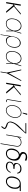

<svg xmlns="http://www.w3.org/2000/svg" viewBox="2955 -3755 1004 6954"><g transform="rotate(90 3457.0 -278.0)"><path d="M187.5 -528.4 146.3 -281.2H174.4L179 -325.3L201.3 -298.3L464.5 -528.4H511.4L216.6 -279.1L446 0H390.6L171.9 -255.7H142L99.4 0H54L98.4 -267L93.8 -281.2H100.9L142 -528.4Z M828.1 11.4Q761.4 10.7 717.3 -24.7Q673.3 -60 656.2 -123.4Q639.2 -186.8 653.4 -271.3Q666.9 -355.1 704.7 -418.5Q742.5 -481.9 798.5 -517.2Q854.4 -552.6 921.9 -552.6Q966.6 -552.6 1010.3 -530.7Q1054 -508.9 1081.7 -460.8Q1109.4 -412.6 1106.5 -333.8H1109L1174.7 -545.5H1197.4L1112.2 -271.3L1113.6 0H1090.9L1089.8 -211.6H1088.1Q1070.7 -145.6 1040.8 -102.1Q1011 -58.6 974.6 -33.6Q938.2 -8.5 900.2 1.6Q862.2 11.7 828.1 11.4ZM1089.5 -271V-302.6Q1089.5 -382.1 1063.7 -432.4Q1038 -482.6 998.4 -506.2Q958.8 -529.8 917.6 -529.8Q877.1 -529.8 837.7 -509.4Q798.3 -489 764.9 -453.3Q731.5 -417.6 708.1 -370.9Q684.7 -324.2 676.1 -271.3Q663.4 -196 678.3 -137.3Q693.2 -78.5 732.6 -44.9Q772 -11.4 832.4 -11.4Q862.2 -11.4 895.8 -20.1Q929.3 -28.8 963.1 -53.1Q996.8 -77.4 1027.2 -123.2Q1057.5 -169 1081 -242.9Z M1225.9 203.1 1293.7 -207.7Q1294.4 -214.5 1295.5 -221.6H1295.8L1304 -271.3Q1317.5 -355.8 1354.2 -412.6Q1391 -469.5 1439.8 -498.2Q1488.6 -527 1538.4 -527Q1592.3 -527 1635.3 -492.9Q1678.3 -458.8 1698.2 -394.9Q1718 -331 1703.1 -241.5L1701.7 -231.5Q1690.3 -164.1 1653.2 -109.4Q1616.1 -54.7 1559.8 -22.4Q1503.6 9.9 1434.7 9.9Q1383.5 9.9 1346.1 -26.5Q1308.6 -62.9 1296.5 -122.2L1245.7 203.1ZM1308.9 -202.4Q1307.9 -174.7 1314.6 -143.3Q1321.4 -111.9 1338.8 -83.6Q1356.2 -55.4 1386.5 -37.6Q1416.9 -19.9 1463.1 -19.9Q1518.5 -19.9 1562.7 -47.6Q1606.9 -75.3 1636.2 -123.2Q1665.5 -171.2 1676.1 -231.5L1677.6 -241.5Q1688.9 -310.4 1677.9 -368.3Q1666.9 -426.1 1632.1 -460.9Q1597.3 -495.7 1536.9 -495.7Q1489 -495.7 1451.2 -474.4Q1413.4 -453.1 1386 -420.3Q1358.7 -387.4 1342.7 -352.1Q1326.7 -316.8 1322.4 -288.4Z M2008.5 11.4Q1941.8 10.7 1897.7 -24.7Q1853.7 -60 1836.6 -123.4Q1819.6 -186.8 1833.8 -271.3Q1847.3 -355.1 1885.1 -418.5Q1922.9 -481.9 1978.9 -517.2Q2034.8 -552.6 2102.3 -552.6Q2147 -552.6 2190.7 -530.7Q2234.4 -508.9 2262.1 -460.8Q2289.8 -412.6 2286.9 -333.8H2289.4L2355.1 -545.5H2377.8L2292.6 -271.3L2294 0H2271.3L2270.2 -211.6H2268.5Q2251.1 -145.6 2221.2 -102.1Q2191.4 -58.6 2155 -33.6Q2118.6 -8.5 2080.6 1.6Q2042.6 11.7 2008.5 11.4ZM2269.9 -271V-302.6Q2269.9 -382.1 2244.1 -432.4Q2218.4 -482.6 2178.8 -506.2Q2139.2 -529.8 2098 -529.8Q2057.5 -529.8 2018.1 -509.4Q1978.7 -489 1945.3 -453.3Q1911.9 -417.6 1888.5 -370.9Q1865.1 -324.2 1856.5 -271.3Q1843.8 -196 1858.7 -137.3Q1873.6 -78.5 1913 -44.9Q1952.4 -11.4 2012.8 -11.4Q2042.6 -11.4 2076.2 -20.1Q2109.7 -28.8 2143.5 -53.1Q2177.2 -77.4 2207.6 -123.2Q2237.9 -169 2261.4 -242.9Z M2497.2 -545.5H2525.6L2630.7 -93.8L2886.4 -545.5H2916.2L2633.5 -18.5L2596.6 203.1H2572.4L2609.4 -18.5Z M3109.4 -528.4 3068.2 -281.2H3096.2L3100.9 -325.3L3123.2 -298.3L3386.4 -528.4H3433.2L3138.5 -279.1L3367.9 0H3312.5L3093.8 -255.7H3063.9L3021.3 0H2975.9L3020.2 -267L3015.6 -281.2H3022.7L3063.9 -528.4Z M3654.8 -545.5H3677.6L3600.9 -85.2Q3595.5 -54.3 3606 -35Q3616.5 -15.6 3637.8 -15.6Q3654.8 -15.6 3665 -17Q3675.1 -18.5 3676.1 -18.5L3677.6 4.3Q3675.4 4.3 3664.1 5.7Q3652.7 7.1 3633.5 7.1Q3602.6 7.1 3587.2 -18.8Q3571.7 -44.7 3578.1 -85.2Z M3973 11.4Q3908.4 11.4 3863.1 -25.9Q3817.8 -63.2 3798.5 -127.8Q3779.1 -192.5 3792.6 -274.1Q3806.1 -353.7 3846.1 -417.1Q3886 -480.5 3942.6 -517.2Q3999.3 -554 4062.5 -554Q4127.8 -554 4173.1 -516.3Q4218.4 -478.7 4237.7 -414.1Q4257.1 -349.4 4244.3 -268.5Q4230.8 -188.9 4190.7 -125.5Q4150.6 -62.1 4093.8 -25.4Q4036.9 11.4 3973 11.4ZM3973 -11.4Q4032 -11.4 4084.2 -45.6Q4136.4 -79.9 4172.9 -139.4Q4209.5 -198.9 4221.6 -274.1Q4233.7 -347.3 4217 -405.5Q4200.3 -463.8 4160.5 -497.5Q4120.7 -531.2 4063.9 -531.2Q4005.7 -531.2 3953.5 -496.6Q3901.3 -462 3864.3 -402.5Q3827.4 -343 3815.3 -268.5Q3802.6 -195.3 3819.4 -137.1Q3836.3 -78.8 3876.2 -45.1Q3916.2 -11.4 3973 -11.4ZM4059.7 -596.6 4096.6 -759.9H4142L4086.6 -596.6Z M4816.8 -727.3 4811.1 -697.4H4804.7L4802.6 -686.1L4616.5 -477.3Q4574.6 -430 4542.3 -395.2Q4509.9 -360.4 4485.8 -328.5Q4461.6 -296.5 4444.2 -258.7Q4426.8 -220.9 4414.8 -167.6Q4404.8 -127.8 4421.5 -98Q4438.2 -68.2 4467.3 -58.2L4554 -29.8Q4600.1 -12.4 4627.3 12.4Q4654.5 37.3 4650.6 62.5Q4647 87.4 4623.8 121.3Q4600.5 155.2 4572.4 184.7L4551.1 153.4Q4575.3 128.2 4592.9 102.5Q4610.4 76.7 4613.6 61.1Q4614.3 48.3 4591.8 33Q4569.2 17.8 4531.2 5.7L4480.1 -11.4Q4446.4 -24.5 4421.7 -51.3Q4397 -78.1 4386.9 -113.6Q4376.8 -149.1 4386.4 -188.9Q4406.6 -271.3 4455.1 -346.8Q4503.6 -422.2 4579.5 -495.7L4786.2 -697.4H4437.5L4441.8 -727.3H4809.7L4808.2 -719.1Z M4936.1 -366.5 4875 0H4852.3L4943.2 -545.5H4965.9L4951.7 -458.8H4954.5Q4980.1 -501.4 5028.6 -527Q5077.1 -552.6 5133.5 -552.6Q5188.2 -552.6 5226.2 -528.8Q5264.2 -505 5280.9 -463.1Q5297.6 -421.2 5288.4 -366.5L5193.2 204.5H5170.5L5265.6 -366.5Q5277.3 -438.9 5241.7 -484.4Q5206 -529.8 5133.5 -529.8Q5085.2 -529.8 5043.1 -508.9Q5001.1 -487.9 4972.5 -451Q4943.9 -414.1 4936.1 -366.5Z M5485.8 -626.4Q5496.4 -687.9 5545.1 -723.7Q5593.8 -759.6 5671.9 -759.9Q5709.9 -759.6 5741.8 -752.7Q5773.8 -745.7 5799.7 -730.1L5791.2 -676.1Q5770.2 -686.4 5729.8 -698.2Q5689.3 -709.9 5646.3 -710.2Q5601.9 -709.9 5575.8 -687.9Q5549.7 -665.8 5544 -629.3Q5541.5 -614.7 5549.5 -595.9Q5557.5 -577.1 5584 -556.1Q5610.4 -535.2 5663.4 -514.2Q5752.1 -477.3 5781.1 -410.3Q5810 -343.4 5792.6 -250L5791.2 -240.1Q5779.8 -169 5744.7 -112.4Q5709.5 -55.8 5656.4 -22.9Q5603.3 9.9 5536.9 9.9Q5469.1 9.9 5426.8 -24.1Q5384.6 -58.2 5369 -116.8Q5353.3 -175.4 5365.1 -248.6L5366.5 -258.5Q5376.8 -317.1 5406.8 -366.3Q5436.8 -415.5 5479 -448.9Q5521.3 -482.2 5568.2 -492.9L5569.6 -495.7Q5522.4 -510.3 5500.2 -545.8Q5478 -581.3 5485.8 -626.4ZM5411.9 -242.9 5410.5 -231.5Q5401.6 -176.1 5411.2 -129.6Q5420.8 -83.1 5452.8 -55.2Q5484.7 -27.3 5542.6 -27Q5599.8 -27.3 5641.3 -55.2Q5682.9 -83.1 5708.5 -129.4Q5734 -175.8 5742.9 -231.5L5744.3 -242.9Q5753.2 -291.5 5739.7 -337.2Q5726.2 -382.8 5694.2 -415.7Q5662.3 -448.5 5615.1 -458.8Q5556.8 -458.8 5515.1 -429Q5473.4 -399.1 5447.8 -350.1Q5422.2 -301.1 5411.9 -242.9Z M6090.2 -258.5H6051.8Q6029.8 -258.5 6010.7 -259.9Q5947.4 -252.1 5911.2 -216.3Q5875 -180.4 5868.6 -140.6Q5859.7 -89.1 5903.2 -60.9Q5946.7 -32.7 6020.6 -32.7Q6090.2 -32.7 6135.1 -63.7Q6180 -94.8 6210.9 -160.5H6239.3Q6220.5 -113.3 6189.6 -74.6Q6158.7 -35.9 6111.7 -13Q6064.6 9.9 5997.9 9.9Q5943.2 9.9 5904.3 -10.5Q5865.4 -30.9 5847.5 -66.6Q5829.5 -102.3 5837.4 -147.7Q5839.8 -162.6 5848.4 -186.3Q5856.9 -209.9 5880.1 -233Q5903.4 -256 5950.3 -269.5Q5911.2 -280.9 5897.5 -300.4Q5883.9 -320 5884.1 -342.2Q5884.2 -364.3 5887.4 -383.9Q5888.1 -387.4 5888.5 -389.2Q5902 -464.5 5955.6 -508.5Q6009.2 -552.6 6090.2 -552.6Q6179 -552.6 6221.1 -512.4Q6263.1 -472.3 6267.8 -400.6H6237.9Q6232.2 -447.8 6195.7 -480.1Q6159.1 -512.4 6090.2 -512.8Q6022.7 -512.4 5974.3 -483Q5925.8 -453.5 5916.9 -400.6Q5910.2 -356.9 5938.6 -330.4Q5967 -304 6041.9 -304H6095.9Z M6374.3 -258.5 6377.1 -269.9Q6389.2 -342.7 6425.2 -401.3Q6461.3 -459.9 6515.3 -494.1Q6569.2 -528.4 6634.2 -528.4Q6657 -532.7 6676.1 -528.4H6902.7L6897 -491.5H6748.2Q6800.8 -455.3 6813.6 -394.5Q6826.3 -333.8 6811.8 -248.6L6810.4 -238.6Q6802.9 -195.3 6780.5 -151.5Q6758.2 -107.6 6723.2 -71Q6688.2 -34.4 6643.3 -12.3Q6598.4 9.9 6546.2 9.9Q6480.1 9.9 6437.7 -25.6Q6395.2 -61.1 6378.9 -122Q6362.6 -182.9 6374.3 -258.5ZM6424 -269.9 6421.2 -258.5Q6410.5 -197.8 6420.3 -144.9Q6430 -92 6462.5 -59.7Q6495 -27.3 6551.8 -27Q6611.9 -27.3 6656.2 -59.7Q6700.6 -92 6728.9 -144.9Q6757.1 -197.8 6767.8 -258.5L6770.6 -269.9Q6779.8 -328.8 6768.6 -379.3Q6757.5 -429.7 6723.2 -460.6Q6688.9 -491.5 6628.6 -491.5Q6571 -491.5 6528.4 -460.6Q6485.8 -429.7 6459.5 -379.3Q6433.2 -328.8 6424 -269.9Z"/></g></svg>

Font: Inter UI Thin
Style: Italic
Weight: 100
Italic angle: -9.39999°
Designer: Rasmus Andersson
Foundry: rsms
Version: 3.2;8d6f07862